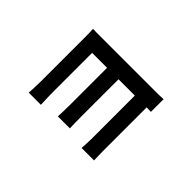

<svg xmlns="http://www.w3.org/2000/svg" viewBox="-104 -850 1208 1208"><g transform="rotate(-45 500.0 -245.5)"><path d="M216 -560Q228 -559 249.5 -558Q271 -557 294 -556.5Q317 -556 333 -556Q356 -556 393.5 -556Q431 -556 476 -556Q521 -556 566 -556Q611 -556 650 -556Q689 -556 714 -556Q732 -556 753.5 -556.5Q775 -557 786 -558Q785 -548 785 -529.5Q785 -511 785 -495Q785 -485 785 -450.5Q785 -416 785 -366Q785 -316 785 -260.5Q785 -205 785 -151.5Q785 -98 785 -56.5Q785 -15 785 5Q785 17 785.5 37Q786 57 787 69H674Q675 58 675 37Q675 16 675 0Q675 -25 675 -66Q675 -107 675 -156Q675 -205 675 -254Q675 -303 675 -345.5Q675 -388 675 -417.5Q675 -447 675 -455Q666 -455 642 -455Q618 -455 586 -455Q554 -455 518 -455Q482 -455 446.5 -455Q411 -455 381.5 -455Q352 -455 333 -455Q317 -455 293.5 -454.5Q270 -454 248.5 -453Q227 -452 216 -452ZM240 -325Q259 -324 288 -323Q317 -322 344 -322Q356 -322 387 -322Q418 -322 459.5 -322Q501 -322 544.5 -322Q588 -322 627.5 -322Q667 -322 694 -322Q721 -322 728 -322V-220Q721 -220 694 -220Q667 -220 627.5 -220Q588 -220 544.5 -220Q501 -220 459.5 -220Q418 -220 387.5 -220Q357 -220 344 -220Q317 -220 287.5 -219.5Q258 -219 240 -218ZM205 -79Q217 -78 240 -76.5Q263 -75 290 -75Q305 -75 340 -75Q375 -75 420.5 -75Q466 -75 515.5 -75Q565 -75 609.5 -75Q654 -75 686 -75Q718 -75 729 -75V30Q716 30 683 30Q650 30 605 30Q560 30 511.5 30Q463 30 418 30Q373 30 339 30Q305 30 290 30Q268 30 242.5 31Q217 32 205 32Z"/></g></svg>

Font: Noto Sans SC Thin SemiBold
Style: Regular
Weight: 600
Version: Version 2.004-H2;hotconv 1.0.118;makeotfexe 2.5.65603